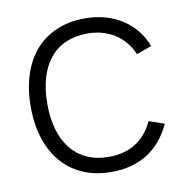

<svg xmlns="http://www.w3.org/2000/svg" viewBox="-69 -621 683 702"><g transform="rotate(-10 273.0 -270.0)"><path d="M290.5 15Q232 15 185.5 -5Q139 -25 106.8 -62Q74.5 -99 57.2 -151.8Q40 -204.5 40 -270Q40 -336 57.2 -389Q74.5 -442 106.8 -478.8Q139 -515.5 185.5 -535.2Q232 -555 291 -555Q330.5 -555 365.5 -545.2Q400.5 -535.5 429 -517Q457.5 -498.5 478.8 -472.2Q500 -446 512 -413.5L456 -393Q445.5 -418 429.2 -437.8Q413 -457.5 391.8 -471Q370.5 -484.5 344.8 -491.8Q319 -499 290.5 -499Q245 -499 209.8 -483.5Q174.5 -468 150.5 -438.5Q126.5 -409 114 -366.5Q101.5 -324 101.5 -270Q101.5 -218.5 113.5 -176.2Q125.5 -134 149.2 -104Q173 -74 208.5 -57.5Q244 -41 290.5 -41Q349 -41 390.8 -67.8Q432.5 -94.5 455 -144.5L512 -125Q480 -55.5 424 -20.2Q368 15 290.5 15Z"/></g></svg>

Font: Vela Sans Light
Style: Regular
Weight: 300
Designer: Principal design: Mikhail Sharanda - project Manrope.
Design modification: Ravid Balaliev
Foundry: Mikhail Sharanda
Version: Version 1.001